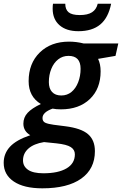

<svg xmlns="http://www.w3.org/2000/svg" viewBox="-79 -774 657 1034"><path d="M558.1 -540 543 -473.1 449.2 -457Q462.9 -428.7 462.9 -390.1Q462.9 -295.9 404.8 -240.5Q346.7 -185.1 249 -185.1Q223.6 -185.1 204.1 -189Q149.9 -169.4 149.9 -138.2Q149.9 -119.6 165.3 -112.8Q180.7 -106 210 -102.1L272 -94.2Q357.9 -83.5 395 -51.5Q432.1 -19.5 432.1 40Q432.1 135.7 358.4 188Q284.7 240.2 148.9 240.2Q49.8 240.2 -4.6 203.6Q-59.1 167 -59.1 103Q-59.1 52.7 -25.1 16.1Q8.8 -20.5 84 -45.9Q46.9 -67.9 46.9 -107.9Q46.9 -141.6 69.6 -166.3Q92.3 -190.9 141.1 -213.9Q75.2 -253.4 75.2 -336.9Q75.2 -432.6 135 -491.2Q194.8 -549.8 293 -549.8Q332 -549.8 371.1 -540ZM158.2 -8.8Q103.5 0 74.2 25.9Q44.9 51.8 44.9 89.8Q44.9 121.6 72 140.4Q99.1 159.2 154.8 159.2Q234.4 159.2 279.3 132.8Q324.2 106.4 324.2 57.1Q324.2 32.2 302.2 18.1Q280.3 3.9 225.1 -2ZM290 -473.1Q258.3 -473.1 234.4 -454.3Q210.4 -435.5 197.3 -403.1Q184.1 -370.6 184.1 -332Q184.1 -297.4 201.4 -278.6Q218.8 -259.8 251 -259.8Q282.7 -259.8 305.9 -278.8Q329.1 -297.9 342 -331.1Q355 -364.3 355 -403.8Q355 -473.1 290 -473.1ZM519.5 -753.9Q504.4 -678.2 460.9 -642.1Q417.5 -606 343.3 -606Q278.3 -606 241.5 -638.2Q204.6 -670.4 204.6 -727.1Q204.6 -744.6 206.5 -753.9H272.5Q272.5 -723.1 290.3 -708Q308.1 -692.9 350.6 -692.9Q393.6 -692.9 416.7 -708Q439.9 -723.1 447.3 -753.9Z"/></svg>

Font: Open Sans Semibold
Style: Italic
Weight: 600
Italic angle: -12°
Foundry: Ascender Corporation
Version: Version 1.10